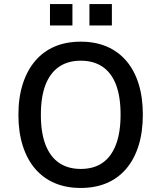

<svg xmlns="http://www.w3.org/2000/svg" viewBox="-20 -920 798 949"><path d="M379 9Q307 9 250.5 -15Q194 -39 154 -85.5Q114 -132 92.5 -199.5Q71 -267 71 -352Q71 -438 92.5 -505Q114 -572 154 -619Q194 -666 250.5 -690Q307 -714 379 -714Q451 -714 507.5 -690Q564 -666 604 -619.5Q644 -573 665 -506Q686 -439 686 -353Q686 -268 665 -200.5Q644 -133 604 -86Q564 -39 507.5 -15Q451 9 379 9ZM379 -85Q443 -85 486.5 -115Q530 -145 553 -205Q576 -265 576 -353Q576 -442 553.5 -501Q531 -560 487 -590Q443 -620 379 -620Q316 -620 272 -590Q228 -560 205 -501Q182 -442 182 -352Q182 -264 205 -204.5Q228 -145 272 -115Q316 -85 379 -85ZM422 -794V-900H533V-794ZM227 -794V-900H338V-794Z"/></svg>

Font: Nunito Sans 7pt SemiCondensed SemiBold
Style: Regular
Weight: 600
Width: 4
Designer: Vernon Adams
Foundry: Vernon Adams
Version: Version 3.101;gftools[0.9.27]